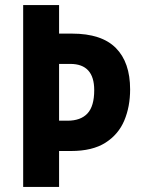

<svg xmlns="http://www.w3.org/2000/svg" viewBox="-20 -734 558 754"><path d="M491 -383Q491 -315 468 -260.5Q445 -206 394 -173.5Q343 -141 259 -141H212V0H71V-714H212V-602H263Q379 -602 435 -545.5Q491 -489 491 -383ZM245 -260Q297 -260 323.5 -288.5Q350 -317 350 -380Q350 -483 256 -483H212V-260Z"/></svg>

Font: Noto Sans Lao Condensed
Style: Bold
Weight: 700
Width: 3
Designer: Monotype Design Team
Foundry: Monotype Imaging Inc.
Version: Version 2.003; ttfautohint (v1.8.4.7-5d5b)